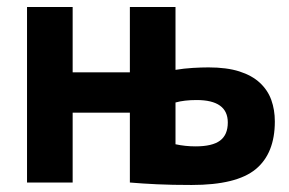

<svg xmlns="http://www.w3.org/2000/svg" viewBox="-20 -520 824 547"><path d="M480 -321Q504 -325 529 -326.5Q554 -328 574 -328Q626 -328 662 -316.5Q698 -305 720.5 -284Q743 -263 753 -235Q763 -207 763 -174Q763 -83 708.5 -38Q654 7 526 7Q469 7 427 5Q385 3 350 0V-199H187V0H57V-500H187V-314H350V-500H480ZM480 -109Q508 -103 537 -103Q585 -103 607 -119.5Q629 -136 629 -171Q629 -235 540 -235Q505 -235 480 -228Z"/></svg>

Font: PTSans
Style: Bold
Weight: 700
Designer: A.Korolkova, O.Umpeleva, V.Yefimov
Foundry: ParaType Ltd
Version: Version 2.003W OFL